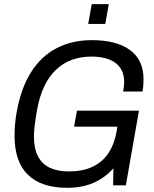

<svg xmlns="http://www.w3.org/2000/svg" viewBox="-20 -891 741 923"><path d="M305 12Q179 12 114.5 -50.5Q50 -113 50 -238Q50 -266 52.5 -295.5Q55 -325 61 -356Q81 -467 129 -543.5Q177 -620 251.5 -659Q326 -698 422 -698Q479 -698 525 -686.5Q571 -675 603.5 -651.5Q636 -628 653 -593Q670 -558 670 -510Q670 -497 669 -482Q668 -467 665 -451H572Q574 -463 575.5 -474.5Q577 -486 577 -496Q577 -528 566 -551Q555 -574 534.5 -589Q514 -604 485 -611.5Q456 -619 420 -619Q370 -619 327.5 -604Q285 -589 251 -557.5Q217 -526 193.5 -477.5Q170 -429 158 -362Q154 -338 151 -319Q148 -300 146.5 -285.5Q145 -271 144 -259.5Q143 -248 143 -237Q143 -178 162.5 -140Q182 -102 219.5 -84.5Q257 -67 310 -67Q379 -67 426.5 -90Q474 -113 502.5 -157Q531 -201 541 -262L544 -282H336L350 -359H648L585 0H524L525 -82Q498 -51 463 -29.5Q428 -8 388 2Q348 12 305 12ZM404 -776 421 -871H503L486 -776Z"/></svg>

Font: Archivo SemiCondensed
Style: Italic
Weight: 400
Width: 4
Italic angle: -10°
Designer: Hector Gatti
Foundry: Omnibus-Type
Version: Version 2.001